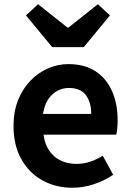

<svg xmlns="http://www.w3.org/2000/svg" viewBox="-20 -878 621 912"><path d="M323.4 13.8Q244.9 13.8 181.7 -21.2Q118.5 -56.1 81.4 -121.9Q44.2 -187.7 44.2 -279.9Q44.2 -348.1 65.8 -402.2Q87.4 -456.3 124.6 -494.8Q161.8 -533.2 208.5 -553.4Q255.3 -573.5 304.7 -573.5Q382.1 -573.5 434 -539.3Q485.9 -505.1 512.4 -444.7Q538.8 -384.4 538.8 -306.4Q538.8 -285.9 536.9 -267.6Q534.9 -249.4 532.1 -238.4H186.7Q192.9 -192.8 214.2 -162.1Q235.4 -131.4 268.1 -115.5Q300.8 -99.6 342.6 -99.6Q376.6 -99.6 407 -109.4Q437.3 -119.3 468.1 -138.2L517.6 -47.9Q476.7 -19.8 426 -3Q375.4 13.8 323.4 13.8ZM184.4 -336.9H413.3Q413.3 -393.2 387.4 -426.7Q361.6 -460.2 307.1 -460.2Q278 -460.2 252.2 -446.4Q226.4 -432.6 208.4 -405.4Q190.4 -378.2 184.4 -336.9ZM227.9 -654.2 103.3 -804.8 161 -857.9 300.4 -747.1H305.2L444.8 -857.9L502.4 -804.8L377.9 -654.2Z"/></svg>

Font: Noto Sans JP
Style: Regular
Weight: 100
Designer: Ryoko NISHIZUKA 西塚涼子 (kana, bopomofo & ideographs); Paul D. Hunt (Latin, Greek & Cyrillic); Sandoll Communications 산돌커뮤니
Foundry: Adobe
Version: Version 2.004;hotconv 1.0.118;makeotfexe 2.5.65603